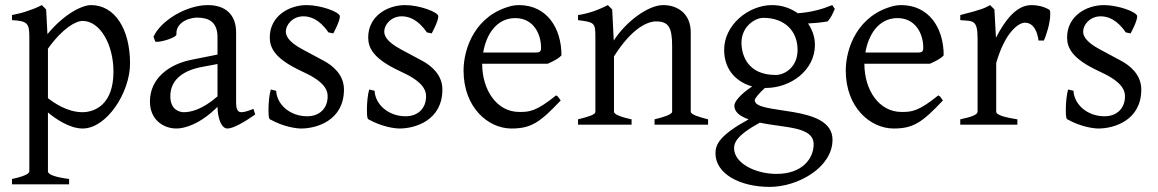

<svg xmlns="http://www.w3.org/2000/svg" viewBox="-20 -489 4540 753"><path d="M303 -49C243 -49 190 -87 168 -104V-298C225 -378 277 -407 304 -407C372 -407 425 -315 425 -208C425 -79 352 -49 303 -49ZM337 -469C303 -469 233 -436 166 -355L161 -452L144 -469C135 -464 125 -460 116 -456L88 -446C69 -439 48 -434 27 -430V-410C86 -407 95 -398 95 -347V183C95 189 87 200 27 213V234H251V213C198 206 168 196 168 183V-48C194 -26 251 15 304 15C399 15 490 -127 490 -240C490 -377 429 -469 337 -469Z M648 -112C648 -181 706 -215 775 -227L833 -238V-111C772 -58 727 -49 701 -49C688 -49 648 -55 648 -112ZM981 -40 974 -62C946 -51 936 -49 926 -49C910 -49 906 -66 906 -87V-362C906 -430 866 -469 795 -469C712 -469 611 -409 582 -345L589 -326C591 -325 593 -325 596 -325C617 -325 672 -342 672 -354V-360C672 -390 702 -417 751 -420C797 -420 833 -405 833 -343V-275L733 -255C644 -238 568 -182 568 -91C568 -18 622 15 672 15C704 15 765 -2 833 -70C834 -22 849 15 872 15C894 15 937 -9 981 -40Z M1183 -469C1112 -469 1038 -425 1038 -342C1038 -301 1059 -262 1144 -219L1189 -197C1261 -160 1265 -128 1265 -111C1265 -64 1233 -33 1185 -33C1117 -33 1066 -79 1063 -133L1042 -138C1036 -118 1033 -85 1033 -58C1033 -27 1036 -22 1039 -21C1093 9 1143 15 1161 15C1221 15 1329 -16 1329 -138C1329 -198 1282 -233 1251 -250L1169 -294C1106 -327 1101 -352 1101 -366C1101 -390 1126 -425 1170 -425C1195 -425 1232 -415 1268 -362L1287 -358C1289 -361 1313 -406 1313 -425C1313 -442 1238 -469 1183 -469Z M1569 -469C1498 -469 1424 -425 1424 -342C1424 -301 1445 -262 1530 -219L1575 -197C1647 -160 1651 -128 1651 -111C1651 -64 1619 -33 1571 -33C1503 -33 1452 -79 1449 -133L1428 -138C1422 -118 1419 -85 1419 -58C1419 -27 1422 -22 1425 -21C1479 9 1529 15 1547 15C1607 15 1715 -16 1715 -138C1715 -198 1668 -233 1637 -250L1555 -294C1492 -327 1487 -352 1487 -366C1487 -390 1512 -425 1556 -425C1581 -425 1618 -415 1654 -362L1673 -358C1675 -361 1699 -406 1699 -425C1699 -442 1624 -469 1569 -469Z M2102 -301C2102 -287 2096 -283 2083 -283H1875C1886 -350 1925 -418 2001 -418C2070 -418 2102 -359 2102 -301ZM1986 15C2063 15 2098 -9 2179 -95L2171 -106C2169 -110 2165 -113 2161 -115C2082 -51 2055 -50 2018 -50H2016C1929 -50 1871 -135 1871 -239H2128C2162 -254 2174 -263 2182 -272C2182 -380 2124 -469 2015 -469C2006 -469 1997 -468 1987 -466C1845 -431 1798 -301 1798 -212C1798 -68 1894 15 1986 15Z M2689 -51V-362C2689 -436 2637 -469 2581 -469C2521 -469 2434 -403 2387 -330L2381 -452L2364 -469C2321 -447 2283 -435 2247 -430V-410C2310 -402 2315 -400 2315 -347V-51C2315 -39 2290 -32 2247 -21V0H2457V-21C2396 -34 2388 -45 2388 -51V-268C2459 -380 2520 -405 2553 -405C2601 -405 2616 -383 2616 -309V-51C2616 -39 2576 -28 2547 -21V0H2757V-21C2726 -29 2689 -39 2689 -51Z M3022 -195C2915 -195 2888 -269 2888 -322C2888 -384 2940 -419 2974 -419C3056 -419 3108 -369 3108 -293C3108 -227 3059 -195 3022 -195ZM3026 193C2939 193 2859 149 2859 93C2859 73 2865 44 2960 -8C3057 13 3171 6 3171 77C3171 133 3126 193 3026 193ZM3149 -397C3172 -398 3196 -400 3226 -405C3240 -421 3245 -434 3254 -454L3244 -469C3205 -453 3162 -441 3109 -437C3083 -455 3050 -469 3008 -469C2915 -469 2820 -391 2820 -294C2820 -208 2876 -165 2930 -150C2883 -119 2860 -90 2860 -75C2860 -51 2879 -34 2916 -21C2803 41 2786 77 2786 112C2786 193 2882 244 2999 244C3109 244 3245 168 3245 59C3245 -83 2940 -36 2940 -96C2940 -103 2958 -125 2980 -144H2983C3081 -144 3176 -213 3176 -313C3176 -330 3173 -362 3149 -397Z M3601 -301C3601 -287 3595 -283 3582 -283H3374C3385 -350 3424 -418 3500 -418C3569 -418 3601 -359 3601 -301ZM3485 15C3562 15 3597 -9 3678 -95L3670 -106C3668 -110 3664 -113 3660 -115C3581 -51 3554 -50 3517 -50H3515C3428 -50 3370 -135 3370 -239H3627C3661 -254 3673 -263 3681 -272C3681 -380 3623 -469 3514 -469C3505 -469 3496 -468 3486 -466C3344 -431 3297 -301 3297 -212C3297 -68 3393 15 3485 15Z M3886 -341 3880 -452 3863 -469C3842 -457 3829 -451 3746 -430V-410C3798 -406 3814 -412 3814 -335V-51C3814 -39 3789 -30 3746 -21V0H3970V-21C3953 -24 3887 -33 3887 -51V-242C3923 -367 3977 -400 3999 -400C4037 -400 4049 -359 4053 -330H4074C4082 -347 4099 -397 4099 -434C4099 -443 4098 -449 4095 -451C4071 -465 4046 -469 4025 -469C3965 -469 3920 -407 3886 -341Z M4310 -469C4239 -469 4165 -425 4165 -342C4165 -301 4186 -262 4271 -219L4316 -197C4388 -160 4392 -128 4392 -111C4392 -64 4360 -33 4312 -33C4244 -33 4193 -79 4190 -133L4169 -138C4163 -118 4160 -85 4160 -58C4160 -27 4163 -22 4166 -21C4220 9 4270 15 4288 15C4348 15 4456 -16 4456 -138C4456 -198 4409 -233 4378 -250L4296 -294C4233 -327 4228 -352 4228 -366C4228 -390 4253 -425 4297 -425C4322 -425 4359 -415 4395 -362L4414 -358C4416 -361 4440 -406 4440 -425C4440 -442 4365 -469 4310 -469Z"/></svg>

Font: Temporarium
Style: Regular
Weight: 400
Version: Version 1.1